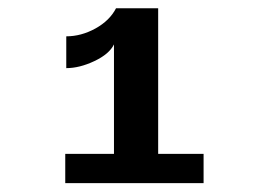

<svg xmlns="http://www.w3.org/2000/svg" viewBox="-20 -708 640 454"><path d="M134.3 -274.9V-344.2H249.5V-603Q238.3 -580.1 203.1 -563.5Q168 -546.9 136.7 -546.9V-622.1Q171.9 -622.1 205.6 -640.6Q239.3 -659.2 254.4 -688.5H354V-344.2H461.4V-274.9Z"/></svg>

Font: Liberation Mono
Style: Bold
Weight: 700
Monospace: yes
Designer: Steve Matteson
Foundry: Ascender Corporation
Version: Version 2.1.5